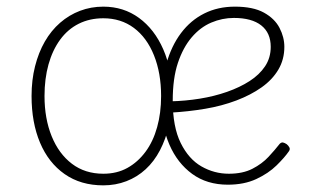

<svg xmlns="http://www.w3.org/2000/svg" viewBox="-20 -539 953 578"><path d="M291 19Q223 19 174.5 -15Q126 -49 100.5 -109.5Q75 -170 75 -250Q75 -298 85.5 -339.5Q96 -381 115 -414Q134 -447 161 -470.5Q188 -494 221 -506.5Q254 -519 291 -519Q352 -519 398.5 -485Q445 -451 471.5 -390.5Q498 -330 498 -250Q498 -202 488.5 -161Q479 -120 461.5 -86.5Q444 -53 418.5 -29.5Q393 -6 360.5 6.5Q328 19 291 19ZM291 -16Q332 -16 363.5 -33.5Q395 -51 418 -82Q441 -113 453 -156Q465 -199 465 -250Q465 -319 443.5 -372.5Q422 -426 383 -455Q344 -484 291 -484Q250 -484 217 -467.5Q184 -451 161 -419.5Q138 -388 126 -345Q114 -302 114 -250Q114 -182 135.5 -129Q157 -76 196.5 -46Q236 -16 291 -16ZM666 17Q603 17 558.5 -15.5Q514 -48 490 -103.5Q466 -159 466 -228Q466 -294 481 -347.5Q496 -401 525 -439.5Q554 -478 595 -498.5Q636 -519 687 -519Q742 -519 774.5 -501Q807 -483 821.5 -455Q836 -427 836 -398Q836 -360 818 -329.5Q800 -299 767.5 -276Q735 -253 691.5 -236.5Q648 -220 597.5 -211.5Q547 -203 494 -200V-234Q538 -235 581.5 -242Q625 -249 663.5 -262.5Q702 -276 731.5 -295Q761 -314 778 -339.5Q795 -365 795 -398Q795 -440 766.5 -462.5Q738 -485 684 -485Q649 -485 616 -471Q583 -457 557 -426.5Q531 -396 515.5 -349.5Q500 -303 500 -236Q500 -157 524 -108.5Q548 -60 586.5 -38Q625 -16 669 -16Q711 -16 740 -31Q769 -46 788.5 -67Q808 -88 822 -106Q827 -111 832 -110Q837 -109 843 -105Q848 -101 851 -95.5Q854 -90 850 -84Q837 -65 812.5 -41Q788 -17 751.5 0Q715 17 666 17Z"/></svg>

Font: Playwrite NG Modern Thin
Style: Regular
Weight: 250
Designer: Veronika Burian, José Scaglione
Foundry: TypeTogether
Version: Version 1.002